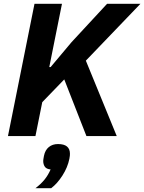

<svg xmlns="http://www.w3.org/2000/svg" viewBox="-20 -718 761 1013"><path d="M436 0 319 -299 203 -179 167 0H22L162 -698H307L266 -494L240 -364H247L357 -495L545 -698H721L433 -398L596 0ZM286 42Q318 42 333.5 55Q349 68 349 93Q349 99 348.5 104Q348 109 346 120Q337 165 309.5 208Q282 251 250 275H167Q196 253 215 229.5Q234 206 247 176Q225 174 216.5 161.5Q208 149 208 131Q208 127 209 121Q210 115 212 104Q218 74 237.5 58Q257 42 286 42Z"/></svg>

Font: IBM Plex Sans Var
Style: Italic
Weight: 400
Italic angle: -11.31°
Designer: Mike Abbink, Paul van der Laan, Pieter van Rosmalen
Foundry: Bold Monday
Version: Version 1.001